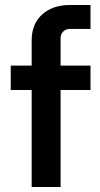

<svg xmlns="http://www.w3.org/2000/svg" viewBox="-20 -750 400 770"><path d="M107 0V-588Q107 -654 149 -692Q191 -730 261 -730H343V-634H259Q244 -634 233.5 -623.5Q223 -613 223 -597V0ZM23 -389V-487H343V-389Z"/></svg>

Font: SUSE SemiBold
Style: Regular
Weight: 600
Designer: Rene Bieder
Foundry: SUSE
Version: Version 1.000